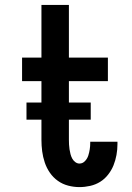

<svg xmlns="http://www.w3.org/2000/svg" viewBox="-20 -755 540 783"><path d="M304 8Q281 8 258 2Q235 -4 216 -17.5Q197 -31 183.5 -50.5Q170 -70 162.5 -92.5Q155 -115 152 -138Q149 -161 149 -185V-424H70V-520H149V-735H261V-520H420V-424H261V-185Q261 -175 261.5 -165.5Q262 -156 263.5 -146Q265 -136 267.5 -126.5Q270 -117 274.5 -108.5Q279 -100 287 -94Q295 -88 304 -88Q317 -88 326.5 -98Q336 -108 340 -120.5Q344 -133 346 -146Q348 -159 348 -173V-177H459V-167Q459 -145 455 -123Q451 -101 443 -81Q435 -61 421 -43Q407 -25 388.5 -13.5Q370 -2 348 3Q326 8 304 8ZM88 -267V-337H350V-267Z"/></svg>

Font: Iosevka Curly Slab
Style: Bold
Weight: 700
Monospace: yes
Designer: Belleve Invis
Foundry: Belleve Invis
Version: Version 22.1.2; ttfautohint (v1.8.4)